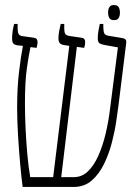

<svg xmlns="http://www.w3.org/2000/svg" viewBox="-20 -742 549 762"><path d="M70 0Q65 -37 60 -92Q55 -147 51.5 -206Q48 -265 48 -315Q48 -393 55.5 -456.5Q63 -520 71 -560L50 -562Q37 -564 32.5 -570Q28 -576 28 -589Q28 -603 30 -617Q32 -631 36 -647H50V-632Q50 -613 54.5 -606Q59 -599 73 -598L116 -592Q129 -590 129 -575Q129 -568 127.5 -562Q126 -556 125 -552L101 -555Q94 -523 86.5 -470Q79 -417 79 -331Q79 -284 81.5 -231.5Q84 -179 88.5 -129Q93 -79 100 -39H191L255 -560L235 -563Q222 -565 217 -571Q212 -577 212 -590Q212 -603 214.5 -617Q217 -631 221 -647H235V-632Q235 -614 239 -607.5Q243 -601 257 -599L305 -592Q318 -590 318 -575Q318 -563 314 -552L285 -556L223 -39H273Q305 -39 329 -62Q353 -85 370.5 -124.5Q388 -164 399.5 -212.5Q411 -261 417 -312L448 -554L392 -564Q378 -567 373 -572Q368 -577 368 -591Q368 -605 371 -621.5Q374 -638 376 -647H390V-637Q390 -619 393.5 -610.5Q397 -602 411 -600L465 -591Q473 -590 477.5 -586Q482 -582 481 -572L450 -322Q447 -301 441.5 -262Q436 -223 424.5 -178Q413 -133 393.5 -92.5Q374 -52 344.5 -26Q315 0 272 0ZM432 -662Q419 -662 414 -670.5Q409 -679 409 -692Q409 -705 414 -713.5Q419 -722 432 -722Q446 -722 451 -713.5Q456 -705 456 -692Q456 -679 451 -670.5Q446 -662 432 -662Z"/></svg>

Font: Noto Serif Hebrew ExtraCondensed ExtraLight
Style: Regular
Weight: 200
Width: 2
Designer: Monotype Design Team
Foundry: Monotype Imaging Inc.
Version: Version 2.004; ttfautohint (v1.8.4.7-5d5b)